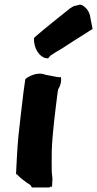

<svg xmlns="http://www.w3.org/2000/svg" viewBox="-20 -798 426 842"><path d="M83 -394C75 -330 68 -266 61 -203C55 -143 53 -83 50 -29L52 -36C70 -15 93 0 114 14C116 17 117 21 120 24H197L204 19L206 24C209 18 209 10 209 4L210 -13V-14C210 -22 208 -30 207 -43C206 -71 207 -104 207 -137C210 -217 222 -308 233 -395L235 -406C243 -418 251 -439 247 -461C247 -461 242 -459 242 -459C242 -459 227 -461 227 -461C212 -464 197 -467 180 -470C143 -485 108 -462 100 -458L91 -451ZM129 -631C127 -585 154 -548 181 -543L191 -542L201 -554C216 -564 230 -573 246 -582H247L248 -583C286 -608 329 -635 367 -659L386 -671L376 -722C374 -741 363 -762 341 -775C341 -775 331 -778 331 -778C331 -778 321 -775 321 -775C313 -774 306 -772 301 -770L300 -769L288 -762C238 -722 186 -681 137 -639Z"/></svg>

Font: Hussar Pisanka
Style: BlkKur
Weight: 700
Designer: Robert Jablonski
Foundry: Cannot Into Space Fonts
Version: Version 1.070